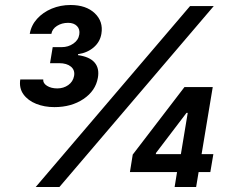

<svg xmlns="http://www.w3.org/2000/svg" viewBox="-20 -752 933 772"><path d="M198.7 -321.3Q158.7 -321.3 125.5 -334.5Q92.3 -347.7 74.2 -372.8Q56.2 -397.9 61.5 -432.6H153.8Q152.3 -417.5 168.9 -407Q185.5 -396.5 210.4 -396.5Q235.4 -396.5 254.4 -409.9Q273.4 -423.3 277.8 -446.3Q282.2 -469.7 265.4 -483.9Q248.5 -498 217.8 -498H181.2L191.9 -562.5H228.5Q254.4 -562.5 274.9 -576.7Q295.4 -590.8 298.8 -613.3Q302.2 -634.3 289.6 -647.2Q276.9 -660.2 253.9 -660.2Q228.5 -660.2 209.2 -647.9Q189.9 -635.7 186.5 -615.7H99.6Q105.5 -650.4 129.2 -676.5Q152.8 -702.6 188 -717.3Q223.1 -731.9 263.7 -731.9Q326.2 -731.9 361.1 -698.7Q396 -665.5 387.7 -616.2Q382.3 -583.5 356.7 -561.5Q331.1 -539.6 293.9 -534.2L293.5 -530.3Q340.3 -523.9 360.4 -500.5Q380.4 -477.1 373.5 -439Q364.3 -386.7 315.7 -354Q267.1 -321.3 198.7 -321.3ZM123.5 0 744.1 -727.5H839.4L218.8 0ZM502.4 -60.1 513.7 -130.4 721.7 -401.9H786.6L769.5 -298.3H730L607.4 -137.2L606.4 -132.3H837.9L825.7 -60.1ZM682.1 0 695.3 -81.5 704.1 -112.8 752 -401.9H835.4L768.6 0Z"/></svg>

Font: Inter 16pt SemiBold
Style: Italic
Weight: 600
Italic angle: -9.3988°
Version: Version 4.001;git-66647c0bb